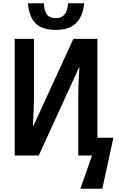

<svg xmlns="http://www.w3.org/2000/svg" viewBox="-20 -952 728 1175"><path d="M322 -769Q237 -769 197 -810Q157 -851 151 -932H248Q251 -883 268 -862Q285 -841 322 -841Q356 -841 374.5 -862.5Q393 -884 397 -932H495Q488 -853 446 -811Q404 -769 322 -769ZM472 203 543 0H459V-366Q459 -402 461 -447.5Q463 -493 466 -538H463L217 0H70V-714H188V-352Q188 -317 186 -274Q184 -231 181 -183H185L429 -714H576V-109H674L606 203Z"/></svg>

Font: Avrile Sans Condensed SemiBold
Style: Regular
Weight: 600
Width: 3
Designer: Monotype Design Team
Foundry: Monotype Imaging Inc.
Version: Version 2.001;September 10, 2019;FontCreator 11.5.0.2425 64-